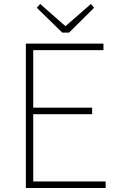

<svg xmlns="http://www.w3.org/2000/svg" viewBox="-20 -945 602 965"><path d="M110 0H511V-33H147V-371H443V-404H147V-693H500V-726H110ZM293 -781H327L453 -906L437 -925L311 -815H307L182 -925L165 -906Z"/></svg>

Font: Genne Gothic ExtraLight
Style: Regular
Weight: 250
Designer: Ryoko NISHIZUKA (kana & ideographs); Paul D. Hunt (Latin, Greek & Cyrillic); Wenlong ZHANG (bopomofo); Sandoll Communica
Foundry: Adobe Systems Incorporated
Version: Version 1.004;PS 1.004;hotconv 16.6.51;makeotf.lib2.5.65220